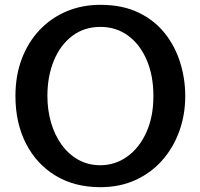

<svg xmlns="http://www.w3.org/2000/svg" viewBox="-20 -762 830 796"><path d="M396 14Q289 14 210 -34Q131 -82 87.5 -167.2Q44 -252.5 44 -364Q44 -449 70.5 -518.5Q97 -588 144.5 -638Q192 -688 256.2 -715Q320.5 -742 396 -742Q487.5 -742 554 -710Q620.5 -678 663.5 -623.8Q706.5 -569.5 727.2 -502Q748 -434.5 748 -364Q748 -285.5 723 -217Q698 -148.5 651.8 -96.5Q605.5 -44.5 540.8 -15.2Q476 14 396 14ZM396 -77Q457 -77 507 -112.5Q557 -148 586.5 -212.8Q616 -277.5 616 -364Q616 -448.5 588.2 -513.2Q560.5 -578 511 -614.2Q461.5 -650.5 396 -650.5Q329 -650.5 279.5 -613Q230 -575.5 203.2 -510.5Q176.5 -445.5 176.5 -364Q176.5 -306 191.5 -254.2Q206.5 -202.5 235 -162.8Q263.5 -123 304.2 -100Q345 -77 396 -77Z"/></svg>

Font: Expletus Sans SemiBold
Style: Regular
Weight: 600
Version: Version 7.500